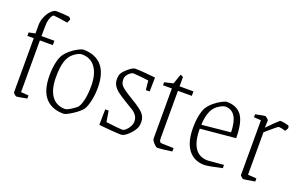

<svg xmlns="http://www.w3.org/2000/svg" viewBox="-78 -977 2099 1326"><g transform="rotate(20 971.5 -314.5)"><path d="M68 -11V-410H21V-435L68 -445V-507Q68 -537 81 -567.5Q94 -598 114 -618.5Q134 -639 152 -639Q170 -639 201.5 -637Q233 -635 247 -633Q250 -631 255 -625.5Q260 -620 260 -617Q260 -614 248 -590Q164 -604 144 -604Q140 -604 133 -594Q126 -584 120 -564.5Q114 -545 114 -518L113 -442H208V-410H113V-30L169 -26V-3Q101 10 92 10Q89 10 78.5 1Q68 -8 68 -11Z M258 -206Q258 -253 266 -294Q274 -335 288 -359Q304 -384 330 -405.5Q356 -427 381.5 -440Q407 -453 418 -453Q507 -453 554 -399Q601 -345 601 -239Q601 -189 591 -143Q581 -97 565 -73Q547 -49 501.5 -19.5Q456 10 438 10Q352 10 305 -43Q258 -96 258 -206ZM522 -75Q536 -95 545 -136.5Q554 -178 554 -235Q554 -322 519 -370.5Q484 -419 419 -419Q396 -419 361 -392Q331 -368 317.5 -325.5Q304 -283 304 -210Q304 -122 337.5 -73.5Q371 -25 437 -24Q452 -25 481 -43Q510 -61 522 -75Z M698 -3 700 -117H725L738 -37Q837 -25 858 -25Q869 -25 883.5 -38Q898 -51 908 -70Q918 -89 918 -106Q918 -132 905.5 -149.5Q893 -167 877.5 -177Q862 -187 815 -215Q774 -240 752.5 -256Q731 -272 717.5 -293Q704 -314 704 -342Q704 -365 710 -379Q721 -401 752 -426.5Q783 -452 799 -452Q819 -452 867 -448.5Q915 -445 948 -441L946 -338H918L911 -406Q885 -410 851.5 -413Q818 -416 797 -417Q790 -417 777.5 -408.5Q765 -400 755.5 -386Q746 -372 746 -356Q746 -325 763 -307.5Q780 -290 820 -265L838 -254L857 -242Q910 -211 937 -184.5Q964 -158 964 -118Q964 -98 959 -82Q948 -53 916 -21.5Q884 10 861 10Q841 10 784 5.5Q727 1 698 -3Z M1083 -41V-410H1018V-432L1082 -447L1107 -519Q1112 -519 1118.5 -516Q1125 -513 1128 -510V-442H1230V-409H1128V-63Q1128 -43 1133 -36Q1138 -29 1151 -29L1235 -27V-2Q1209 2 1178.5 5.5Q1148 9 1130 10Q1119 10 1101 -10Q1083 -30 1083 -41Z M1313 -204Q1313 -253 1321 -294Q1329 -335 1343 -359Q1359 -384 1385 -405.5Q1411 -427 1436.5 -440Q1462 -453 1473 -453Q1546 -453 1581.5 -405Q1617 -357 1618 -239L1359 -215Q1359 -27 1486 -27Q1495 -27 1602 -37V-13Q1500 10 1474 10Q1397 10 1355 -45.5Q1313 -101 1313 -204ZM1571 -265Q1568 -419 1474 -419Q1464 -419 1448 -411.5Q1432 -404 1416 -392Q1364 -352 1360 -244Z M1736 -11V-414L1684 -417V-439Q1746 -452 1755 -452Q1758 -452 1769.5 -442.5Q1781 -433 1781 -430L1779 -375Q1801 -398 1831 -427Q1861 -456 1865 -456Q1879 -456 1898.5 -452Q1918 -448 1927 -445Q1932 -435 1932 -428Q1932 -425 1926.5 -415.5Q1921 -406 1917 -403Q1885 -413 1869 -413Q1862 -413 1804 -362L1781 -342V-30L1844 -26V-3Q1769 10 1759 10Q1757 10 1746.5 1Q1736 -8 1736 -11Z"/></g></svg>

Font: Grenze ExtraLight
Style: Regular
Weight: 275
Designer: Renata Polastri
Foundry: Omnibus-Type
Version: Version 1.002; ttfautohint (v1.8)